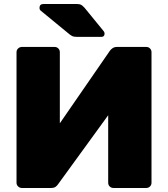

<svg xmlns="http://www.w3.org/2000/svg" viewBox="-20 -933 834 953"><path d="M88 0Q78 0 70 -7.5Q62 -15 62 -26V-674Q62 -685 70 -692.5Q78 -700 89 -700H251Q262 -700 269.5 -692.5Q277 -685 277 -674V-321L524 -679Q530 -688 539 -694Q548 -700 561 -700H706Q717 -700 724.5 -692.5Q732 -685 732 -674V-26Q732 -15 724.5 -7.5Q717 0 706 0H543Q532 0 524.5 -7.5Q517 -15 517 -26V-361L270 -21Q265 -13 257 -6.5Q249 0 233 0ZM361 -750Q346 -750 337.5 -754.5Q329 -759 321 -766L181 -881Q176 -886 176 -893Q176 -913 195 -913H363Q375 -913 382 -909.5Q389 -906 400 -894L494 -779Q499 -774 499 -766Q499 -750 483 -750Z"/></svg>

Font: Rubik ExtraBold
Style: Regular
Weight: 800
Designer: Hubert and Fischer
Foundry: Hubert and Fischer
Version: Version 2.300;gftools[0.9.30]